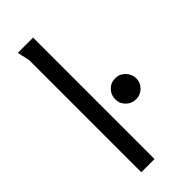

<svg xmlns="http://www.w3.org/2000/svg" viewBox="-245 -807 852 852"><g transform="rotate(-45 181.5 -381.0)"><path d="M167 -762V0H84V-704L71 -762ZM363 -310Q363 -283 343.5 -264Q324 -245 297 -245Q270 -245 250.5 -264Q231 -283 231 -310Q231 -338 250 -357.5Q269 -377 297 -377Q324 -377 343.5 -357Q363 -337 363 -310Z"/></g></svg>

Font: Rosario Light
Style: Regular
Weight: 400
Version: Version 1.101; ttfautohint (v1.8.1.43-b0c9)